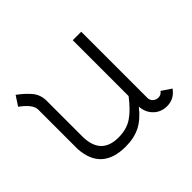

<svg xmlns="http://www.w3.org/2000/svg" viewBox="-120 -681 865 865"><g transform="rotate(-45 312.0 -248.5)"><path d="M30 -462 60 -508Q98 -480 119 -453.5Q140 -427 140 -389V-164Q140 -44 252 -44Q304 -44 340 -68Q376 -92 416 -144V-500H470V-79Q470 -63 481 -53.5Q492 -44 506 -44Q524 -44 534 -59L580 -28Q552 11 507 11Q468 11 442.5 -14.5Q417 -40 415 -78Q379 -32 339.5 -12Q300 8 246 8Q94 8 85 -138V-389Q85 -422 30 -462Z"/></g></svg>

Font: Bellota
Style: Regular
Weight: 400
Designer: Kemie Guaida
Foundry: Kemie Guaida
Version: Version 1.000;PS 002.000;hotconv 1.0.70;makeotf.lib2.5.58329